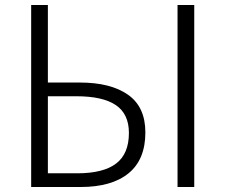

<svg xmlns="http://www.w3.org/2000/svg" viewBox="-20 -750 904 770"><path d="M172 -730V-419H300Q424 -419 493.5 -370Q563 -321 563 -219Q563 -110 495.5 -55Q428 0 303 0H105V-730ZM497 -217Q497 -293 444.5 -328.5Q392 -364 286 -364H172V-55H290Q394 -55 445.5 -94Q497 -133 497 -217ZM759 -730V0H692V-730Z"/></svg>

Font: 寒蝉端黑体 Light
Style: Regular
Weight: 300
Designer: ChillDuanSans {Warren2060}; 
Source Han Sans {Ryoko NISHIZUKA 西塚涼子 (kana, bopomofo & ideographs); Paul D. Hunt (Latin, G
Foundry: ChillType&Adobe
Version: Version 1.300;Glyphs 3.3 (3306)